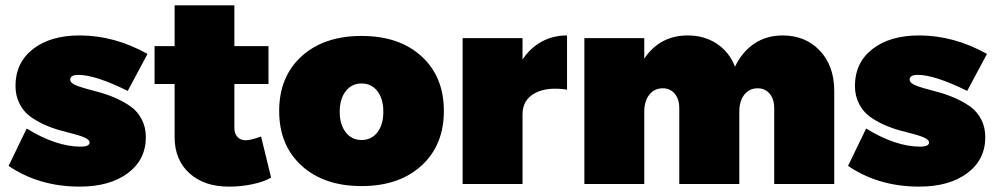

<svg xmlns="http://www.w3.org/2000/svg" viewBox="-20 -690 3740 720"><path d="M12.2 -67.9 80.1 -208Q190.9 -140.1 282.2 -140.1Q315.9 -140.1 315.9 -155.8Q315.9 -165 300.5 -172.6Q285.2 -180.2 260.7 -186.5Q236.3 -192.9 206.5 -200.9Q176.8 -209 147.2 -222.2Q117.7 -235.4 93.3 -253.2Q68.8 -271 53.5 -300.8Q38.1 -330.6 38.1 -368.2Q38.1 -454.6 103.5 -505.9Q168.9 -557.1 278.8 -557.1Q409.2 -557.1 533.2 -487.8L459 -349.1Q337.4 -409.2 273.9 -409.2Q243.2 -409.2 243.2 -391.1Q243.2 -380.9 258.8 -373Q274.4 -365.2 299.6 -358.4Q324.7 -351.6 354.7 -343.3Q384.8 -335 415 -321.5Q445.3 -308.1 470.5 -290.3Q495.6 -272.5 511.2 -242.9Q526.9 -213.4 526.9 -175.8Q526.9 -91.3 459.5 -40.8Q392.1 9.8 278.8 9.8Q126.5 9.8 12.2 -67.9Z M559.6 -375V-517.1H634.8V-669.9H858.9V-517.1H986.8V-375H858.9V-210Q858.9 -188.5 870.8 -176Q882.8 -163.6 902.8 -164.1Q920.9 -164.1 959 -178.2L996.6 -23.9Q969.7 -8.3 927.2 0.7Q884.8 9.8 840.8 9.8Q747.1 10.7 690.9 -39.8Q634.8 -90.3 634.8 -175.8V-375Z M1335.9 7.8Q1194.8 7.8 1110.8 -68.8Q1026.9 -145.5 1026.9 -273.9Q1026.9 -402.3 1110.8 -478.8Q1194.8 -555.2 1335.9 -555.2Q1477.1 -555.2 1560.8 -478.8Q1644.5 -402.3 1644.5 -273.9Q1644.5 -145.5 1560.5 -68.8Q1476.6 7.8 1335.9 7.8ZM1276.4 -347.9Q1253.9 -318.8 1253.9 -271Q1253.9 -223.1 1276.4 -194.1Q1298.8 -165 1335.9 -165Q1373 -165 1395.3 -193.8Q1417.5 -222.7 1417.5 -271Q1417.5 -319.3 1395.3 -348.1Q1373 -377 1335.9 -377Q1298.8 -377 1276.4 -347.9Z M1714.8 0V-546.9H1939.5V-466.8Q1968.3 -510.3 2011 -533.7Q2053.7 -557.1 2106.4 -557.1V-354Q2030.3 -365.2 1984.9 -340.1Q1939.5 -314.9 1939.5 -261.2V0Z M2171.4 0V-546.9H2396V-470.2Q2454.6 -557.1 2559.1 -557.1Q2621.1 -557.1 2668 -526.1Q2714.8 -495.1 2736.3 -439.9Q2763.2 -496.1 2808.8 -526.6Q2854.5 -557.1 2915 -557.1Q3000.5 -557.1 3054.4 -500Q3108.4 -442.9 3108.4 -349.1V0H2883.3V-284.2Q2883.3 -318.4 2866.2 -338.6Q2849.1 -358.9 2821.3 -358.9Q2790 -358.9 2771.2 -335Q2752.4 -311 2752.4 -271V0H2527.3V-284.2Q2527.3 -318.4 2510.3 -338.6Q2493.2 -358.9 2465.3 -358.9Q2434.1 -358.9 2415 -335Q2396 -311 2396 -271V0Z M3160.2 -67.9 3228 -208Q3338.9 -140.1 3430.2 -140.1Q3463.9 -140.1 3463.9 -155.8Q3463.9 -165 3448.5 -172.6Q3433.1 -180.2 3408.7 -186.5Q3384.3 -192.9 3354.5 -200.9Q3324.7 -209 3295.2 -222.2Q3265.6 -235.4 3241.2 -253.2Q3216.8 -271 3201.4 -300.8Q3186 -330.6 3186 -368.2Q3186 -454.6 3251.5 -505.9Q3316.9 -557.1 3426.8 -557.1Q3557.1 -557.1 3681.2 -487.8L3606.9 -349.1Q3485.4 -409.2 3421.9 -409.2Q3391.1 -409.2 3391.1 -391.1Q3391.1 -380.9 3406.7 -373Q3422.4 -365.2 3447.5 -358.4Q3472.7 -351.6 3502.7 -343.3Q3532.7 -335 3563 -321.5Q3593.3 -308.1 3618.4 -290.3Q3643.6 -272.5 3659.2 -242.9Q3674.8 -213.4 3674.8 -175.8Q3674.8 -91.3 3607.4 -40.8Q3540 9.8 3426.8 9.8Q3274.4 9.8 3160.2 -67.9Z"/></svg>

Font: Trueno Black
Style: Regular
Weight: 900
Designer: Julieta Ulanovsky
Foundry: Julieta Ulanovsky
Version: Version 3.001b | FøM Fix